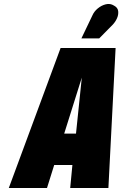

<svg xmlns="http://www.w3.org/2000/svg" viewBox="-20 -940 611 960"><path d="M542 -815Q556 -829 564.5 -847.5Q573 -866 571 -884Q569 -902 550 -912Q531 -924 509 -918.5Q487 -913 469 -898Q451 -883 443 -865L387 -748H476ZM522 0 558 -700H283L24 0H215L251 -115H342L331 0ZM301 -272 389 -552 360 -272Z"/></svg>

Font: Advent Pro Black
Style: Italic
Weight: 900
Italic angle: -12°
Version: Version 3.000